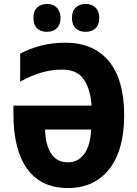

<svg xmlns="http://www.w3.org/2000/svg" viewBox="-20 -941 693 971"><path d="M294 -589Q240 -589 188 -573.5Q136 -558 82 -528V-670Q130 -695 187 -710Q244 -725 310 -725Q454 -725 531 -631Q608 -537 608 -358Q608 -182 532.5 -86Q457 10 323 10Q188 10 118 -86.5Q48 -183 48 -363V-407H443Q438 -488 404.5 -538.5Q371 -589 294 -589ZM324 -120Q375 -120 406 -162.5Q437 -205 441 -286H208Q210 -206 239.5 -163Q269 -120 324 -120ZM149 -850Q149 -885 168 -903Q187 -921 217 -921Q248 -921 267 -902.5Q286 -884 286 -850Q286 -816 267 -798Q248 -780 217 -780Q187 -780 168 -797.5Q149 -815 149 -850ZM344 -850Q344 -885 363 -903Q382 -921 413 -921Q444 -921 463 -902.5Q482 -884 482 -850Q482 -816 463 -798Q444 -780 413 -780Q382 -780 363 -798Q344 -816 344 -850Z"/></svg>

Font: Noto Sans Condensed ExtraBold
Style: Regular
Weight: 800
Width: 3
Designer: Monotype Design Team
Foundry: Monotype Imaging Inc.
Version: Version 2.013; ttfautohint (v1.8.4.7-5d5b)